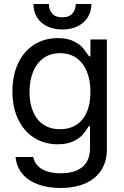

<svg xmlns="http://www.w3.org/2000/svg" viewBox="-20 -727 619 957"><path d="M57.6 55.7H145.5Q154.3 95.7 189.7 116.2Q225.1 136.7 282.2 136.7Q352.5 136.7 390.6 105.5Q428.7 74.2 428.7 9.8V-97.7H421.9Q407.7 -73.7 392.1 -55.7Q376.5 -37.6 345.5 -22.7Q314.5 -7.8 267.6 -7.8Q202.6 -7.8 151.4 -39.6Q100.1 -71.3 71 -131.1Q42 -190.9 42 -272.5Q42 -352.5 70.8 -412.6Q99.6 -472.7 150.9 -504.9Q202.1 -537.1 268.6 -537.1Q314.9 -537.1 345.9 -522Q377 -506.8 390.4 -491Q403.8 -475.1 423.8 -446.3H430.7V-530.3H512.7V14.6Q512.7 80.6 482.7 124.3Q452.6 168 400.9 189Q349.1 210 282.2 210Q218.3 210 169.2 191.9Q120.1 173.8 91.3 139.2Q62.5 104.5 57.6 55.7ZM430.7 -269.5Q430.7 -326.7 413.1 -370.1Q395.5 -413.6 361.6 -437.7Q327.6 -461.9 279.3 -461.9Q230 -461.9 195.8 -436.5Q161.6 -411.1 144.3 -367.4Q127 -323.7 127 -269.5Q127 -213.9 144.3 -171.9Q161.6 -129.9 195.8 -106.4Q230 -83 279.3 -83Q351.6 -83 391.1 -132.1Q430.7 -181.2 430.7 -269.5ZM290 -580.1Q246.6 -580.1 214.1 -596.2Q181.6 -612.3 164.1 -641.1Q146.5 -669.9 146.5 -707H223.6Q223.6 -678.2 240 -659.4Q256.3 -640.6 290 -640.6Q324.2 -640.6 340.8 -659.4Q357.4 -678.2 357.4 -707H435.5Q435.5 -669.9 417.7 -641.1Q399.9 -612.3 366.9 -596.2Q334 -580.1 290 -580.1Z"/></svg>

Font: Pretendard JP
Style: Regular
Weight: 400
Designer: Base glyphs from Inter by Rasmus Andersson; Hangeul glyphs from Noto Sans CJK(Source Han Sans) by Jang Soo-young and Kan
Foundry: Kil Hyung-jin
Version: Version 1.309